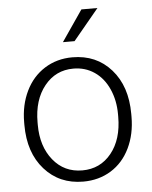

<svg xmlns="http://www.w3.org/2000/svg" viewBox="-53 -789 667 843"><g transform="rotate(-5 280.0 -367.0)"><path d="M43.9 -272Q43.9 -348.1 73.5 -409.2Q103 -470.2 157 -504.2Q210.9 -538.1 279.3 -538.1Q384.8 -538.1 450.2 -464.1Q515.6 -390.1 515.6 -268.1V-255.9Q515.6 -179.2 486.1 -117.9Q456.5 -56.6 402.8 -23.4Q349.1 9.8 280.3 9.8Q175.3 9.8 109.6 -64.2Q43.9 -138.2 43.9 -260.3ZM102.5 -255.9Q102.5 -161.1 151.6 -100.3Q200.7 -39.6 280.3 -39.6Q359.4 -39.6 408.4 -100.3Q457.5 -161.1 457.5 -260.7V-272Q457.5 -332.5 435.1 -382.8Q412.6 -433.1 372.1 -460.7Q331.5 -488.3 279.3 -488.3Q201.2 -488.3 151.9 -427Q102.5 -365.7 102.5 -266.6ZM337.4 -744.1H408.2L295.4 -607.9H244.1Z"/></g></svg>

Font: RobotoDraft Light
Style: Regular
Weight: 300
Version: Version 2.001151; 2014